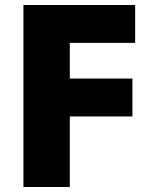

<svg xmlns="http://www.w3.org/2000/svg" viewBox="-20 -750 600 770"><path d="M74 -730H522V-578H260V-435H511V-283H260V0H74Z"/></svg>

Font: Sora-SIA ExtraBold
Style: Regular
Weight: 800
Designer: Jonathan Barnbrook, Julián Moncada
Foundry: Barnbrook Fonts
Version: Version 2.000